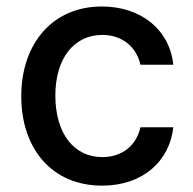

<svg xmlns="http://www.w3.org/2000/svg" viewBox="-20 -573 608 604"><path d="M301.1 11C430 11 513.5 -66.4 525.2 -172.6H421.9C408.4 -113.6 362.6 -78.8 301.8 -78.8C212 -78.8 154.1 -153.8 154.1 -272.7C154.1 -389.6 213.1 -463.1 301.8 -463.1C369.3 -463.1 410.5 -420.5 421.9 -369.3H525.2C513.8 -479.4 424 -552.6 300.1 -552.6C146.3 -552.6 46.9 -436.8 46.9 -270.2C46.9 -105.8 142.8 11 301.1 11Z"/></svg>

Font: RA Harald Medium
Style: Regular
Weight: 500
Designer: Rasmus Andersson
Foundry: rsms
Version: Version 3.000;hotconv 1.0.109;makeotfexe 2.5.65596